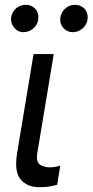

<svg xmlns="http://www.w3.org/2000/svg" viewBox="-20 -770 384 797"><path d="M51.1 -134.9 119.3 -545.5H203.1L134.9 -134.9Q128.6 -96.6 147 -85.9Q165.1 -75.3 187.5 -75.3Q192.8 -75.3 199 -76Q205.3 -76.7 211.1 -77.8Q217 -78.8 221.9 -80.1Q226.9 -81.3 230.1 -82.4L217.3 -2.8Q205.6 0.4 187.3 3.7Q169 7.1 143.5 7.1Q93.8 7.1 66.1 -24.5Q38.4 -56.1 51.1 -134.9ZM230.8 -698.9Q232.6 -709.5 238.1 -718.9Q243.6 -728.3 251.6 -735.3Q259.6 -742.2 269.5 -746.1Q279.5 -750 290.5 -750Q304 -750 314.6 -745.2Q325.3 -740.4 332.4 -732.1Q339.5 -723.7 342.3 -712.4Q345.2 -701 343 -687.5Q341.3 -676.5 335.8 -667.3Q330.3 -658 321.9 -651.1Q313.6 -644.2 303.3 -640.3Q293 -636.4 282 -636.4Q258.5 -636.4 242.5 -654.8Q226.6 -673.3 230.8 -698.9ZM26.3 -698.9Q28.1 -709.5 33.4 -718.9Q38.7 -728.3 46.7 -735.3Q54.7 -742.2 64.8 -746.1Q74.9 -750 85.9 -750Q99.4 -750 110.1 -745.2Q120.7 -740.4 127.8 -732.1Q134.9 -723.7 137.8 -712.4Q140.6 -701 138.5 -687.5Q136.7 -676.5 131.2 -667.3Q125.7 -658 117.4 -651.1Q109 -644.2 98.7 -640.3Q88.4 -636.4 77.4 -636.4Q54 -636.4 38.4 -655.5Q22.7 -675.8 26.3 -698.9Z"/></svg>

Font: Inter P
Style: Italic
Weight: 400
Italic angle: -9.40001°
Designer: Rasmus Andersson
Foundry: rsms
Version: Version 3.018;git-588b23468